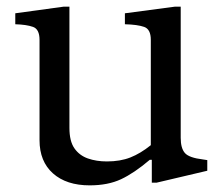

<svg xmlns="http://www.w3.org/2000/svg" viewBox="-20 -548 670 578"><path d="M250 10Q180 10 139.5 -26Q99 -62 99 -126V-428Q99 -460 79.5 -467Q60 -474 26 -475V-508L172 -528H189V-163Q189 -123 204 -101.5Q219 -80 244.5 -71Q270 -62 302 -62Q342 -62 372.5 -74Q403 -86 434 -111V-428Q434 -460 414 -467Q394 -474 356 -475V-508L507 -528H524V-133Q524 -102 536.5 -87.5Q549 -73 591 -68L604 -66V-34L451 2H437V-67H431Q384 -27 344.5 -8.5Q305 10 250 10Z"/></svg>

Font: Hedvig Letters Serif
Style: Regular
Weight: 400
Designer: Alexander Örn & Tor Weibull
Foundry: Kanon Foundry
Version: Version 1.000